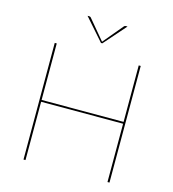

<svg xmlns="http://www.w3.org/2000/svg" viewBox="-128 -1007 1005 1113"><g transform="rotate(15 374.0 -450.5)"><path d="M116 0ZM632 0H620V-350H128V0H116V-700H128V-361H620V-700H632ZM259 -901H269Q271.5 -901 274 -900.2Q276.5 -899.5 279 -897L377 -780L379 -777.5L381 -780L479 -897Q481.5 -899.5 484 -900.2Q486.5 -901 489 -901H499L383 -769H375Z"/></g></svg>

Font: Lato Hairline
Style: Regular
Weight: 100
Designer: Lukasz Dziedzic
Foundry: tyPoland Lukasz Dziedzic
Version: Version 2.007; 2014-02-27